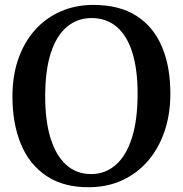

<svg xmlns="http://www.w3.org/2000/svg" viewBox="-20 -772 765 803"><path d="M356.5 11Q247 12.5 174.8 -35.8Q102.5 -84 67.2 -170Q32 -256 32 -368Q32 -456 57 -526.8Q82 -597.5 127.5 -647.8Q173 -698 235 -724.8Q297 -751.5 370.5 -751.5Q479 -751.5 550.5 -705.8Q622 -660 657.2 -576.8Q692.5 -493.5 692.5 -381Q692.5 -293.5 667.8 -221.8Q643 -150 598 -98.2Q553 -46.5 491.5 -18.2Q430 10 356.5 11ZM361 -44Q420 -44 463.8 -82Q507.5 -120 531.5 -194.8Q555.5 -269.5 555.5 -380.5Q555.5 -482.5 533.2 -553Q511 -623.5 467.8 -660Q424.5 -696.5 363 -696.5Q304.5 -696.5 260.8 -660.5Q217 -624.5 193 -551.8Q169 -479 169 -368Q169 -266 191.5 -193.8Q214 -121.5 256.8 -82.8Q299.5 -44 361 -44Z"/></svg>

Font: Merriweather 20pt SemiBold
Style: Regular
Weight: 600
Version: Version 2.100